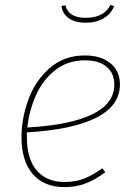

<svg xmlns="http://www.w3.org/2000/svg" viewBox="-20 -756 549 786"><path d="M90 -214V-196Q90 -104 131 -57.5Q172 -11 244 -11Q289 -11 323.5 -24.5Q358 -38 399 -67L411 -51Q370 -20 330.5 -5Q291 10 244 10Q161 10 114.5 -43Q68 -96 68 -195Q68 -271 96 -348Q124 -425 183 -477Q242 -529 328 -529Q393 -529 432 -497Q471 -465 471 -411Q471 -323 374 -274Q277 -225 90 -214ZM92 -234Q448 -255 448 -410Q448 -456 416.5 -482.5Q385 -509 328 -509Q256 -509 205 -468Q154 -427 126.5 -364.5Q99 -302 92 -234ZM232 -732 248 -734Q260 -683 331 -683Q368 -683 394 -696.5Q420 -710 432 -736L447 -731Q435 -699 404 -681Q373 -663 331 -663Q288 -663 261.5 -681.5Q235 -700 232 -732Z"/></svg>

Font: FiraGO Thin
Style: Italic
Weight: 100
Italic angle: -8°
Designer: bBox Type GmbH
Foundry: bBox Type GmbH
Version: Version 1.001